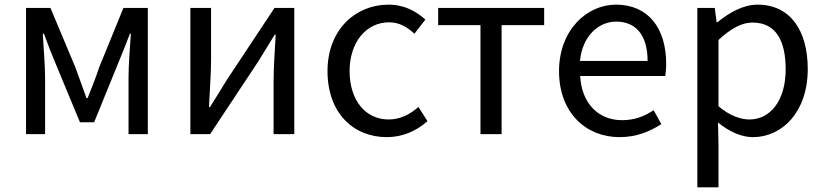

<svg xmlns="http://www.w3.org/2000/svg" viewBox="-20 -577 3548 826"><path d="M92 0H174V-245C174 -293 167 -376 164 -432H169C184 -390 202 -344 219 -304L324 -51H385L488 -304C504 -344 523 -389 539 -432H543C539 -376 533 -293 533 -245V0H616V-543H511L407 -288C392 -242 374 -199 357 -155H352C337 -199 320 -242 304 -288L197 -543H92Z M799 0H884L1090 -311C1110 -344 1141 -394 1162 -428H1166C1162 -357 1157 -284 1157 -227V0H1246V-543H1161L955 -232C935 -199 904 -149 883 -116H879C882 -186 888 -259 888 -316V-543H799Z M1644 13C1709 13 1771 -12 1819 -56L1780 -117C1746 -86 1702 -63 1652 -63C1552 -63 1484 -146 1484 -271C1484 -396 1556 -481 1654 -481C1698 -481 1731 -461 1763 -432L1810 -493C1771 -527 1722 -557 1651 -557C1512 -557 1389 -452 1389 -271C1389 -91 1500 13 1644 13Z M2047 0H2138V-469H2321V-543H1865V-469H2047Z M2645 13C2719 13 2777 -12 2825 -43L2792 -103C2752 -76 2709 -60 2656 -60C2553 -60 2482 -134 2476 -250H2842C2844 -263 2846 -282 2846 -302C2846 -457 2768 -557 2630 -557C2504 -557 2385 -447 2385 -271C2385 -92 2501 13 2645 13ZM2475 -315C2486 -422 2554 -484 2631 -484C2716 -484 2766 -425 2766 -315Z M2980 229H3071V45L3069 -50C3118 -10 3170 13 3219 13C3344 13 3455 -94 3455 -280C3455 -447 3379 -557 3239 -557C3176 -557 3115 -521 3066 -481H3063L3055 -543H2980ZM3204 -63C3168 -63 3120 -78 3071 -120V-405C3124 -454 3171 -480 3217 -480C3320 -480 3360 -399 3360 -279C3360 -144 3294 -63 3204 -63Z"/></svg>

Font: Source Han Sans CN Regular
Style: Regular
Weight: 400
Designer: Ryoko NISHIZUKA (kana & ideographs); Paul D. Hunt (Latin, Greek & Cyrillic); Wenlong ZHANG (bopomofo); Sandoll Communica
Foundry: Adobe Systems Incorporated
Version: Version 1.004;PS 1.004;hotconv 1.0.82;makeotf.lib2.5.63406